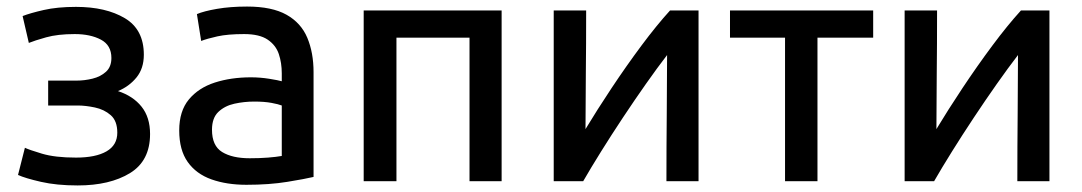

<svg xmlns="http://www.w3.org/2000/svg" viewBox="-20 -553 3302 586"><path d="M217 13Q153 13 105 2Q57 -9 35 -19L56 -102Q68 -96 108 -84Q148 -72 212 -72Q272 -72 305 -91Q338 -110 338 -148Q338 -184 318 -201.5Q298 -219 269.5 -225Q241 -231 217 -231H127V-307H214Q238 -307 262.5 -313Q287 -319 303.5 -334Q320 -349 320 -376Q320 -415 288 -432Q256 -449 208 -449Q156 -449 120.5 -439Q85 -429 68 -422L49 -504Q72 -513 113.5 -522.5Q155 -532 212 -532Q303 -532 361 -497.5Q419 -463 419 -386Q419 -344 396.5 -316.5Q374 -289 340 -275Q386 -260 412 -227.5Q438 -195 438 -144Q438 -62 376.5 -24.5Q315 13 217 13Z M732 11Q672 11 625.5 -5.5Q579 -22 553 -58.5Q527 -95 527 -155Q527 -214 556.5 -249.5Q586 -285 635.5 -301Q685 -317 746 -317Q774 -317 802 -312.5Q830 -308 840 -305V-329Q840 -361 831 -388Q822 -415 797 -432Q772 -449 725 -449Q675 -449 643.5 -442Q612 -435 594 -428L581 -510Q602 -519 642.5 -526Q683 -533 734 -533Q810 -533 854.5 -508Q899 -483 918 -437.5Q937 -392 937 -333V-13Q912 -7 857 2Q802 11 732 11ZM742 -70Q773 -70 798 -72Q823 -74 840 -77V-231Q830 -235 808.5 -239Q787 -243 756 -243Q725 -243 695.5 -236.5Q666 -230 646.5 -211.5Q627 -193 627 -157Q627 -108 658 -89Q689 -70 742 -70Z M1090 0V-521H1511V0H1413V-438H1190V0Z M1670 0V-521H1769Q1769 -418 1768 -325.5Q1767 -233 1767 -159Q1802 -217 1846.5 -284Q1891 -351 1937.5 -413.5Q1984 -476 2025 -521H2112V0H2014Q2014 -106 2015 -206.5Q2016 -307 2016 -385Q1986 -346 1951.5 -297Q1917 -248 1881.5 -194.5Q1846 -141 1814.5 -90.5Q1783 -40 1760 0Z M2376 0V-438H2208V-521H2645V-438H2475V0Z M2741 0V-521H2840Q2840 -418 2839 -325.5Q2838 -233 2838 -159Q2873 -217 2917.5 -284Q2962 -351 3008.5 -413.5Q3055 -476 3096 -521H3183V0H3085Q3085 -106 3086 -206.5Q3087 -307 3087 -385Q3057 -346 3022.5 -297Q2988 -248 2952.5 -194.5Q2917 -141 2885.5 -90.5Q2854 -40 2831 0Z"/></svg>

Font: Ubuntu Sans Medium
Style: Regular
Weight: 500
Designer: Dalton Maag Ltd
Foundry: Dalton Maag Ltd
Version: Version 1.006; ttfautohint (v1.8.4.7-5d5b)